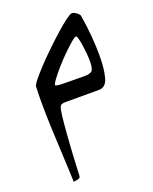

<svg xmlns="http://www.w3.org/2000/svg" viewBox="-148 -492 771 965"><g transform="rotate(-20 237.5 -9.5)"><path d="M360 -152Q360 -168 358 -191.5Q356 -215 352.5 -238Q349 -261 345 -276.5Q341 -292 336 -292Q329 -292 309 -275Q289 -258 262.5 -232Q236 -206 211.5 -178Q187 -150 170.5 -128Q154 -106 154 -98Q154 -92 195.5 -91Q237 -90 310 -90Q337 -90 348.5 -100Q360 -110 360 -152ZM354 0Q340 0 307 0Q274 0 237 0Q200 0 173 0Q150 0 144.5 11.5Q139 23 134 63Q129 109 123.5 184.5Q118 260 113 374Q113 383 100 386.5Q87 390 76 390Q74 325 70 249.5Q66 174 63 98Q60 22 60 -43Q60 -66 60.5 -86.5Q61 -107 62 -125Q63 -134 82 -157.5Q101 -181 131.5 -213.5Q162 -246 197.5 -280Q233 -314 266 -343.5Q299 -373 323.5 -391Q348 -409 356 -409Q367 -409 381 -398.5Q395 -388 396 -380Q406 -320 410.5 -265Q415 -210 415 -163Q415 -90 402.5 -45Q390 0 354 0Z"/></g></svg>

Font: Ruwudu
Style: Regular
Weight: 400
Designer: Becca Hirsbrunner Spalinger
Foundry: SIL International
Version: Version 3.000